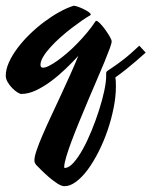

<svg xmlns="http://www.w3.org/2000/svg" viewBox="-99 -302 524 664"><path d="M404.8 -120.1Q389.2 -106 372.1 -91.3Q357.4 -78.6 338.6 -63.5Q319.8 -48.3 299.8 -34.2Q301.3 -27.3 301.5 -19.3Q301.8 -11.2 301.8 -2.9Q301.8 32.2 293.9 71.5Q286.1 110.8 272.7 149.7Q259.3 188.5 241.5 223.6Q223.6 258.8 203.9 285.4Q184.1 312 162.8 327.4Q141.6 342.8 122.1 341.8Q112.8 341.3 98.9 332.3Q85 323.2 71 311.3Q57.1 299.3 44.7 287.1Q32.2 274.9 25.9 268.1Q23.4 265.1 21.7 261.5Q20 257.8 20 252Q20 240.2 27.8 217.3Q35.6 194.3 48.6 164.3Q61.5 134.3 77.9 99.4Q94.2 64.5 111.1 28.1Q127.9 -8.3 143.8 -43.5Q159.7 -78.6 171.9 -108.9Q151.9 -86.9 127.7 -63.7Q103.5 -40.5 77.6 -21.2Q51.8 -2 25.4 10.5Q-1 22.9 -24.9 22.9Q-30.3 22.9 -39.3 17.1Q-48.3 11.2 -57.1 2.2Q-65.9 -6.8 -72.5 -18.1Q-79.1 -29.3 -79.1 -40Q-79.1 -62 -68.1 -86.4Q-57.1 -110.8 -38.8 -135.3Q-20.5 -159.7 3.4 -183.1Q27.3 -206.5 53.5 -226.1Q79.6 -245.6 106 -260.3Q132.3 -274.9 155.8 -282.2Q160.6 -282.2 170.4 -278.8Q180.2 -275.4 190.2 -270.5Q200.2 -265.6 207.5 -260.5Q214.8 -255.4 214.8 -252Q214.8 -250 212.9 -249Q202.1 -243.2 185.5 -231.7Q168.9 -220.2 149.7 -205.6Q130.4 -190.9 111.1 -173.8Q91.8 -156.7 76.2 -139.6Q60.5 -122.6 50.8 -106.4Q41 -90.3 41 -78.1Q41 -67.9 49.8 -67.9Q58.1 -67.9 71 -74.5Q84 -81.1 99.9 -92.3Q115.7 -103.5 133.5 -118.9Q151.4 -134.3 168.7 -152.1Q186 -169.9 202.1 -189.2Q218.3 -208.5 231 -228Q231.9 -229 232.2 -229.5Q232.4 -230 233.9 -230Q238.3 -230 247.3 -220.7Q256.3 -211.4 265.1 -199.2Q273.9 -187 280.5 -175.5Q287.1 -164.1 287.1 -159.2Q287.6 -153.8 280.8 -135Q273.9 -116.2 262.5 -88.4Q251 -60.5 236.1 -26.1Q221.2 8.3 205.8 44.9Q190.4 81.5 175.5 117.7Q160.6 153.8 148.9 185.1Q137.2 216.3 130.1 240.2Q123 264.2 123 275.9Q123 278.8 125 278.8Q139.2 278.8 155.3 260.7Q171.4 242.7 187.3 214.1Q203.1 185.5 217.8 149.7Q232.4 113.8 243.7 78.6Q254.9 43.5 261.5 12.5Q268.1 -18.6 268.1 -38.1V-47.9Q268.1 -53.7 273.2 -57.4Q278.3 -61 291.3 -69.6Q304.2 -78.1 326.4 -95Q348.6 -111.8 382.8 -144Z"/></svg>

Font: Yesteryear
Style: Regular
Weight: 400
Designer: Astigmatic (AOETI)
Foundry: Astigmatic (AOETI)
Version: Version 1.000